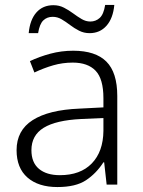

<svg xmlns="http://www.w3.org/2000/svg" viewBox="-20 -746 576 776"><path d="M276 -541Q366 -541 410 -497Q454 -453 454 -358V0H411L401 -90H398Q369 -45 327.5 -17.5Q286 10 212 10Q135 10 91 -28.5Q47 -67 47 -139Q47 -219 112 -260.5Q177 -302 301 -307L398 -312V-349Q398 -427 366.5 -460Q335 -493 274 -493Q233 -493 195 -482Q157 -471 119 -453L101 -499Q139 -517 183.5 -529Q228 -541 276 -541ZM308 -265Q206 -260 156.5 -229.5Q107 -199 107 -139Q107 -89 137.5 -63.5Q168 -38 222 -38Q305 -38 351 -85.5Q397 -133 398 -217V-269ZM96 -612Q101 -666 127 -695.5Q153 -725 196 -725Q219 -725 238.5 -715Q258 -705 275.5 -692Q293 -679 310 -669Q327 -659 345 -659Q367 -659 383 -673.5Q399 -688 405 -726H442Q437 -672 410.5 -642Q384 -612 342 -612Q319 -612 299.5 -622Q280 -632 263 -645Q246 -658 229 -668Q212 -678 193 -678Q170 -678 155 -663.5Q140 -649 134 -612Z"/></svg>

Font: Noto Sans Bengali UI Light
Style: Regular
Weight: 300
Designer: Jelle Bosma - Monotype Design Team
Foundry: Monotype Imaging Inc.
Version: Version 2.003; ttfautohint (v1.8.4.7-5d5b)